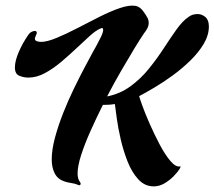

<svg xmlns="http://www.w3.org/2000/svg" viewBox="-20 -648 763 683"><path d="M527 15Q495 15 472 -10Q449 -35 434 -73Q419 -111 409.5 -152Q400 -193 395.5 -226.5Q391 -260 389 -275L388 -278Q377 -276 368 -275.5Q359 -275 352 -275H346Q322 -227 301.5 -181Q281 -135 268.5 -96Q256 -57 256 -31Q256 -11 265 0Q267 4 267 6Q267 9 264 10.5Q261 12 256 9Q247 5 233 3Q219 1 208 -3Q185 -11 174.5 -31.5Q164 -52 164 -81Q164 -115 175.5 -158Q187 -201 205 -246.5Q223 -292 243.5 -334Q264 -376 282 -410Q300 -444 311 -464Q314 -469 322.5 -484.5Q331 -500 339 -516.5Q347 -533 347 -542Q347 -552 336 -546Q320 -539 298 -519Q276 -499 250 -474.5Q224 -450 196 -426.5Q168 -403 139 -387.5Q110 -372 81 -372Q65 -372 50 -378Q33 -384 33 -408Q33 -431 46.5 -462.5Q60 -494 80 -523Q85 -531 92 -534.5Q99 -538 103 -538Q111 -538 111 -531Q111 -528 108 -523Q107 -519 105.5 -516Q104 -513 104 -511Q104 -504 111 -501.5Q118 -499 126 -499Q147 -499 181 -513Q215 -527 254.5 -547.5Q294 -568 333.5 -588Q373 -608 407 -619.5Q441 -631 463 -627Q477 -624 488 -610Q499 -596 506 -582Q509 -575 509 -567Q509 -557 504.5 -548Q500 -539 492 -529Q479 -510 458 -475.5Q437 -441 411.5 -397Q386 -353 361 -305Q407 -314 444 -341Q481 -368 510 -404Q539 -440 563 -477Q587 -514 608.5 -544Q630 -574 651 -588Q664 -598 683 -598Q698 -598 710.5 -587.5Q723 -577 723 -554Q723 -523 705 -492.5Q687 -462 658 -433.5Q629 -405 595.5 -380.5Q562 -356 530 -337Q498 -318 475 -306Q476 -301 486 -273Q496 -245 512.5 -207.5Q529 -170 548 -134Q567 -98 586 -75.5Q605 -53 621 -56Q625 -57 618.5 -46.5Q612 -36 598 -21.5Q584 -7 565.5 4Q547 15 527 15Z"/></svg>

Font: Praise
Style: Regular
Weight: 400
Designer: Robert E. Leuschke
Foundry: Robert E. Leuschke
Version: Version 1.100; ttfautohint (v1.8.3)